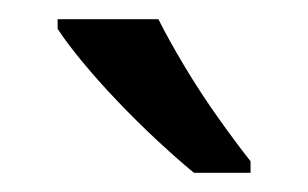

<svg xmlns="http://www.w3.org/2000/svg" viewBox="-20 -786 321 200"><path d="M145 -766Q156 -744 172.5 -716.5Q189 -689 207.5 -663Q226 -637 241 -618V-606H182Q165 -620 144 -639.5Q123 -659 102.5 -680.5Q82 -702 65.5 -722Q49 -742 40 -756V-766Z"/></svg>

Font: bangla115
Style: Regular
Weight: 400
Designer: Jelle Bosma - Monotype Design Team
Foundry: Monotype Imaging Inc.
Version: Version 2.003